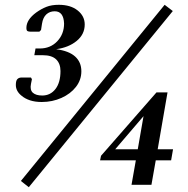

<svg xmlns="http://www.w3.org/2000/svg" viewBox="-20 -770 783 800"><path d="M154 -345Q126 -345 105 -352Q84 -359 70 -371Q46 -390 46 -416Q46 -434 52.5 -440.5Q59 -447 70 -447H109L113 -440L109 -420Q104 -395 117 -383.5Q130 -372 156 -372Q190 -372 211 -399Q232 -426 232 -474Q232 -505 214 -522.5Q196 -540 158 -540H123L128 -568H146Q190 -568 218.5 -598Q247 -628 247 -672Q245 -723 208 -723Q187 -723 173 -710Q159 -697 155 -671L151 -645L144 -638H108Q99 -638 94.5 -640.5Q90 -643 90 -654Q90 -688 131 -718Q152 -733 173.5 -741.5Q195 -750 225 -750Q274 -750 303.5 -726.5Q333 -703 333 -668Q333 -627 299.5 -599.5Q266 -572 214 -565Q267 -558 293 -534.5Q319 -511 319 -473Q319 -437 296.5 -408Q274 -379 236 -362Q198 -345 154 -345ZM67 -16 666 -750 700 -724 100 10ZM528 0 546 -102H397L401 -121L632 -385H678L637 -148H701L693 -102H629L611 0ZM460 -148H554L578 -286Z"/></svg>

Font: Spectral SC Medium
Style: Italic
Weight: 500
Italic angle: -10°
Designer: Jean-Baptiste Levee
Foundry: Production Type
Version: Version 2.001